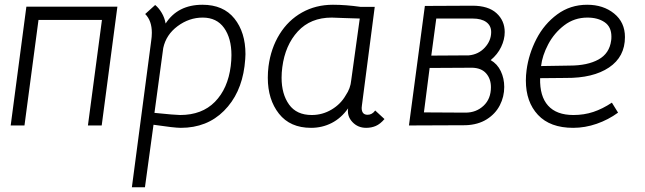

<svg xmlns="http://www.w3.org/2000/svg" viewBox="-20 -528 2715 808"><path d="M408 0H350L409 -444H142L83 0H25L91 -500H474Z M1013 -300Q1013 -283 1009 -249Q994 -133 922.5 -61.5Q851 10 741 10Q714 10 626 -3L590 260H535L616 -354Q619 -374 619 -390Q619 -441 591 -469L633 -507Q648 -495 660.5 -474Q673 -453 677 -429Q728 -508 832 -508Q920 -508 966.5 -450Q1013 -392 1013 -300ZM951 -250Q954 -274 954 -296Q954 -367 923 -410.5Q892 -454 833 -454Q776 -454 727.5 -418Q679 -382 667 -326L630 -53Q718 -44 738 -44Q830 -44 884.5 -99.5Q939 -155 951 -250Z M1107 -201Q1107 -225 1110 -249Q1120 -325 1156.5 -384Q1193 -443 1251 -475.5Q1309 -508 1381 -508Q1435 -508 1498 -499H1557L1503 -84Q1502 -80 1502 -74Q1502 -45 1527 -45Q1546 -45 1559 -63L1598 -27Q1580 -6 1561.5 2Q1543 10 1521 10Q1486 10 1463 -14.5Q1440 -39 1445 -72Q1416 -31 1376 -10.5Q1336 10 1289 10Q1201 10 1154 -49.5Q1107 -109 1107 -201ZM1435 -127Q1455 -156 1458 -190L1494 -450L1430 -452L1376 -454Q1287 -454 1233.5 -396Q1180 -338 1168 -245Q1165 -223 1165 -201Q1165 -132 1196.5 -88Q1228 -44 1292 -44Q1337 -44 1375.5 -67Q1414 -90 1435 -127Z M1968 -504Q2035 -504 2069.5 -472.5Q2104 -441 2104 -393Q2104 -362 2089 -330.5Q2074 -299 2045 -275Q2073 -259 2087.5 -228.5Q2102 -198 2102 -162Q2102 -121 2083.5 -85Q2065 -49 2028.5 -26Q1992 -3 1940 -1L1701 0L1768 -503ZM2047 -393Q2047 -420 2026.5 -435Q2006 -450 1969 -450H1816L1795 -294L1953 -295Q1994 -299 2020.5 -328Q2047 -357 2047 -393ZM2046 -161Q2046 -196 2026 -219Q2006 -242 1967 -243L1788 -242L1764 -55L1939 -54Q1984 -54 2015 -83Q2046 -112 2046 -161Z M2193 -189Q2193 -211 2196 -233Q2205 -301 2237.5 -364Q2270 -427 2325 -467.5Q2380 -508 2451 -508Q2519 -508 2564.5 -471Q2610 -434 2610 -372Q2610 -289 2543 -244Q2476 -199 2361 -200L2253 -199Q2251 -123 2286.5 -83.5Q2322 -44 2393 -44Q2438 -44 2477 -57Q2516 -70 2555 -96L2581 -54Q2540 -24 2491 -7Q2442 10 2392 10Q2295 10 2244 -44.5Q2193 -99 2193 -189ZM2552 -358Q2553 -363 2553 -374Q2553 -415 2524.5 -434.5Q2496 -454 2452 -454Q2397 -454 2354.5 -421.5Q2312 -389 2287 -341.5Q2262 -294 2257 -250L2378 -252Q2452 -252 2498.5 -277.5Q2545 -303 2552 -358Z"/></svg>

Font: Bellota
Style: Italic
Weight: 400
Italic angle: -7.5°
Designer: Kemie Guaida
Foundry: Kemie Guaida
Version: Version 4.001